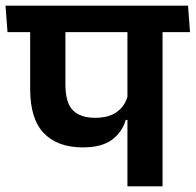

<svg xmlns="http://www.w3.org/2000/svg" viewBox="-42 -658 692 678"><path d="M532 -577H408V0H532ZM369.5 -544.5H629L622 -638H362.5ZM-15.5 -544.5H613.5L606.5 -638H-22.5ZM250.5 -137.5Q316.5 -137.5 353 -164.2Q389.5 -191 402 -234.5H416L409.5 -322Q401 -285.5 372.2 -263.8Q343.5 -242 293.5 -242Q242.5 -242 215.8 -268.2Q189 -294.5 189 -360V-577H64.5V-344.5Q64.5 -237.5 113 -187.5Q161.5 -137.5 250.5 -137.5Z"/></svg>

Font: Anek Devanagari SemiBold
Style: Regular
Weight: 600
Designer: Kailash Malviya (Devanagari) & Yesha Goshar (Latin)
Foundry: Ek Type
Version: Version 1.003